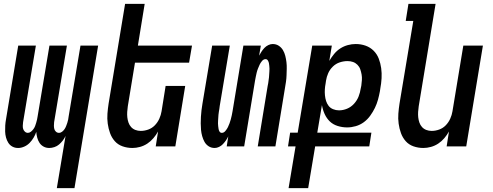

<svg xmlns="http://www.w3.org/2000/svg" viewBox="-20 -755 2540 990"><path d="M273 215 318 -54Q312 -41 303.5 -30Q295 -19 284.5 -10Q274 -1 260.5 3.5Q247 8 234 8Q218 8 205 1Q192 -6 184 -18Q176 -30 172 -45Q168 -60 167 -75Q162 -60 153.5 -45.5Q145 -31 133 -18.5Q121 -6 105 1Q89 8 74 8H73Q57 8 44 1Q31 -6 23 -18.5Q15 -31 11 -46Q7 -61 6.5 -76.5Q6 -92 7 -108Q8 -124 11 -140L74 -520H165L99 -125Q98 -116 97.5 -107Q97 -98 99.5 -90Q102 -82 108.5 -76Q115 -70 124 -70Q132 -70 139.5 -76Q147 -82 152.5 -89.5Q158 -97 161 -105Q164 -113 166.5 -121.5Q169 -130 171 -138.5Q173 -147 174 -155L235 -520H325L259 -125Q258 -116 258 -107Q258 -98 260 -90Q262 -82 268.5 -76Q275 -70 284 -70Q293 -70 300.5 -76Q308 -82 313 -89.5Q318 -97 321 -105Q324 -113 327 -121.5Q330 -130 331.5 -138.5Q333 -147 334 -155L395 -520H486L364 215Z M663 8Q636 8 612 -0.5Q588 -9 572 -27Q556 -45 547.5 -68.5Q539 -92 535.5 -117.5Q532 -143 534 -169Q536 -195 540 -221L625 -735H726L691 -520H970L955 -432H676L639 -207Q637 -193 636 -178.5Q635 -164 636.5 -150Q638 -136 642.5 -123Q647 -110 656 -100Q665 -90 678 -85Q691 -80 706 -80Q725 -80 744.5 -87Q764 -94 778.5 -109Q793 -124 801.5 -143Q810 -162 813 -181L834 -312H935L884 0H783L795 -77Q785 -59 771 -42.5Q757 -26 739.5 -14.5Q722 -3 702 2.5Q682 8 663 8Z M1087 8Q1069 8 1055.5 -1Q1042 -10 1034.5 -23.5Q1027 -37 1022.5 -53Q1018 -69 1016.5 -85.5Q1015 -102 1015 -119Q1015 -136 1016 -153Q1017 -170 1019 -187Q1021 -204 1024 -221L1074 -520H1165L1113 -209Q1112 -201 1111 -193.5Q1110 -186 1108.5 -178.5Q1107 -171 1106.5 -163.5Q1106 -156 1105.5 -148.5Q1105 -141 1104.5 -133.5Q1104 -126 1104 -119Q1104 -112 1105 -104.5Q1106 -97 1107 -90Q1108 -83 1112 -76.5Q1116 -70 1124 -70Q1134 -70 1142 -79.5Q1150 -89 1155 -99Q1160 -109 1163.5 -119Q1167 -129 1170 -139.5Q1173 -150 1175 -160Q1177 -170 1179 -181L1235 -520H1325L1316 -468Q1322 -479 1328.5 -489Q1335 -499 1343.5 -508Q1352 -517 1363.5 -522.5Q1375 -528 1386 -528Q1404 -528 1417.5 -519Q1431 -510 1439 -496.5Q1447 -483 1451 -467Q1455 -451 1457 -434.5Q1459 -418 1458.5 -401Q1458 -384 1457.5 -367Q1457 -350 1454.5 -333Q1452 -316 1449 -299L1400 0H1309L1360 -311Q1362 -319 1363 -326.5Q1364 -334 1365 -341.5Q1366 -349 1367 -356.5Q1368 -364 1368 -371.5Q1368 -379 1369 -386.5Q1370 -394 1369.5 -401Q1369 -408 1368.5 -415.5Q1368 -423 1366.5 -430Q1365 -437 1361 -443.5Q1357 -450 1349 -450Q1339 -450 1331 -440.5Q1323 -431 1318.5 -421Q1314 -411 1310 -401Q1306 -391 1303.5 -380.5Q1301 -370 1299 -360Q1297 -350 1295 -339L1239 0H1149L1157 -52Q1152 -41 1145 -31Q1138 -21 1129.5 -12Q1121 -3 1109.5 2.5Q1098 8 1087 8Z M1468 215 1504 0H1465L1476 -71H1515L1590 -520H1691L1678 -441Q1689 -460 1703 -477Q1717 -494 1735 -505.5Q1753 -517 1773.5 -522.5Q1794 -528 1814 -528Q1841 -528 1865 -519.5Q1889 -511 1906.5 -493.5Q1924 -476 1933 -452.5Q1942 -429 1945.5 -403.5Q1949 -378 1947.5 -351.5Q1946 -325 1941 -299L1939 -285Q1935 -263 1929 -241Q1923 -219 1913 -198.5Q1903 -178 1889 -158.5Q1875 -139 1856 -125Q1837 -111 1814.5 -104.5Q1792 -98 1770 -98Q1745 -98 1721 -105.5Q1697 -113 1680.5 -129Q1664 -145 1654 -167Q1644 -189 1640 -213L1616 -71H1895L1884 0H1605L1569 215ZM1728 -186Q1749 -186 1769.5 -194.5Q1790 -203 1805.5 -220Q1821 -237 1829 -257.5Q1837 -278 1840 -299L1843 -313Q1845 -328 1846 -342.5Q1847 -357 1844.5 -371Q1842 -385 1837.5 -398Q1833 -411 1823 -421Q1813 -431 1800 -435.5Q1787 -440 1772 -440Q1752 -440 1732 -433.5Q1712 -427 1696.5 -412Q1681 -397 1672.5 -378Q1664 -359 1661 -339L1659 -325Q1656 -310 1655 -294.5Q1654 -279 1655.5 -263.5Q1657 -248 1661.5 -234Q1666 -220 1674.5 -209Q1683 -198 1697.5 -192Q1712 -186 1728 -186Z M2163 8Q2136 8 2112 -0.5Q2088 -9 2072 -27Q2056 -45 2047.5 -68.5Q2039 -92 2035.5 -117.5Q2032 -143 2034 -169Q2036 -195 2040 -221L2111 -647H2072L2086 -735H2226L2139 -207Q2137 -193 2136 -178.5Q2135 -164 2136.5 -150Q2138 -136 2142.5 -123Q2147 -110 2156 -100Q2165 -90 2178 -85Q2191 -80 2206 -80Q2225 -80 2244.5 -87Q2264 -94 2278.5 -109Q2293 -124 2301.5 -143Q2310 -162 2313 -181L2369 -520H2470L2384 0H2283L2295 -77Q2285 -59 2271 -42.5Q2257 -26 2239.5 -14.5Q2222 -3 2202 2.5Q2182 8 2163 8Z"/></svg>

Font: Iosevka Semibold Oblique
Style: Regular
Weight: 600
Italic angle: -9°
Monospace: yes
Designer: Belleve Invis
Foundry: Belleve Invis
Version: Version 32.5.0; ttfautohint (v1.8.4)